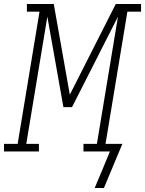

<svg xmlns="http://www.w3.org/2000/svg" viewBox="-57 -755 723 957"><path d="M461 182H415Q434 137 453 91.5Q472 46 491 0H359V-38H426L531 -672L302 -221H259L179 -672L74 -38H137V0H-37V-38H31L140 -697H77V-735H211L291 -283L520 -735H646V-697H578L469 -38H553Z"/></svg>

Font: Iosevka Slab XLtEx
Style: Italic
Weight: 200
Width: 7
Italic angle: -9°
Monospace: yes
Designer: Belleve Invis
Foundry: Belleve Invis
Version: Version 11.1.0; ttfautohint (v1.8.3)